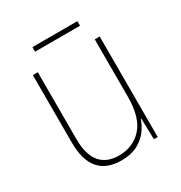

<svg xmlns="http://www.w3.org/2000/svg" viewBox="-155 -844 823 873"><g transform="rotate(-30 256.5 -407.5)"><path d="M428 -621V-93H408L405 -204H403Q393 -174 372.5 -146.5Q352 -119 318 -101Q284 -83 233 -83Q77 -83 77 -267V-621H103V-272Q103 -187 137 -147.5Q171 -108 234 -108Q309 -108 355.5 -159.5Q402 -211 402 -320V-621ZM375 -732V-708H139V-732Z"/></g></svg>

Font: Noto Sans Telugu UI SemiCondensed Thin
Style: Regular
Weight: 100
Width: 4
Designer: Jelle Bosma - Monotype Design Team
Foundry: Monotype Imaging Inc.
Version: Version 2.005; ttfautohint (v1.8.4.7-5d5b)